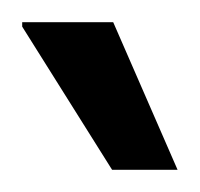

<svg xmlns="http://www.w3.org/2000/svg" viewBox="-20 -744 180 173"><path d="M140 -591H81L0 -720V-724H82Z"/></svg>

Font: Archivo ExtraCondensed Medium
Style: Regular
Weight: 500
Width: 2
Designer: Hector Gatti
Foundry: Omnibus-Type
Version: Version 2.001